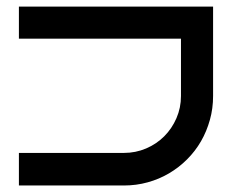

<svg xmlns="http://www.w3.org/2000/svg" viewBox="-20 -570 738 590"><path d="M634.8 -274.9Q634.8 -236.8 625 -201.7Q615.2 -166.5 597.7 -136Q580.1 -105.5 554.9 -80.3Q529.8 -55.2 499.5 -37.4Q469.2 -19.5 434.1 -9.8Q398.9 0 360.8 0H38.1V-100.1H360.8Q397 -100.1 429 -113.8Q460.9 -127.4 484.6 -151.1Q508.3 -174.8 522.2 -206.8Q536.1 -238.8 536.1 -274.9V-451.2H38.1V-549.8H634.8Z"/></svg>

Font: Bruno Ace SC
Style: Regular
Weight: 400
Designer: Astigmatic (AOETI)
Foundry: Astigmatic (AOETI)
Version: Version 1.000